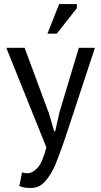

<svg xmlns="http://www.w3.org/2000/svg" viewBox="-20 -723 495 943"><path d="M101.6 -488.3Q79.1 -488.3 11.7 -488.3Q11.7 -487.3 11.7 -486.3Q11.7 -486.3 12.7 -485.4Q12.7 -485.4 12.7 -484.4Q12.7 -484.4 12.7 -483.4Q12.7 -483.4 13.7 -482.4Q13.7 -482.4 13.7 -481.4Q13.7 -481.4 14.6 -480.5Q14.6 -480.5 14.6 -479.5Q14.6 -479.5 15.6 -478.5Q15.6 -477.5 15.6 -476.6Q15.6 -476.6 15.6 -475.6Q15.6 -475.6 16.6 -474.6Q16.6 -474.6 16.6 -473.6Q16.6 -473.6 17.6 -472.7Q17.6 -472.7 17.6 -471.7Q17.6 -471.7 17.6 -470.7Q17.6 -470.7 18.6 -469.7Q18.6 -469.7 18.6 -468.8Q18.6 -468.8 19.5 -467.8Q19.5 -467.8 19.5 -466.8Q19.5 -466.8 19.5 -465.8Q19.5 -465.8 20.5 -464.8Q20.5 -464.8 20.5 -463.9Q20.5 -463.9 21.5 -462.9Q21.5 -462.9 21.5 -461.9Q21.5 -461.9 22.5 -460.9Q22.5 -460.9 22.5 -460Q22.5 -460 22.5 -459Q22.5 -459 23.4 -458Q23.4 -458 23.4 -457Q23.4 -457 24.4 -456.1Q24.4 -456.1 24.4 -455.1Q24.4 -455.1 24.4 -454.1Q24.4 -454.1 25.4 -453.1Q25.4 -453.1 25.4 -452.1Q25.4 -452.1 26.4 -451.2Q26.4 -451.2 26.4 -449.2Q26.4 -449.2 27.3 -448.2Q27.3 -448.2 27.3 -447.3Q27.3 -447.3 27.3 -446.3Q27.3 -446.3 28.3 -445.3Q28.3 -445.3 28.3 -444.3Q28.3 -444.3 29.3 -443.4Q29.3 -443.4 29.3 -442.4Q29.3 -442.4 30.3 -441.4Q30.3 -441.4 30.3 -440.4Q30.3 -440.4 30.3 -439.5Q30.3 -439.5 31.2 -438.5Q31.2 -438.5 31.2 -437.5Q31.2 -437.5 32.2 -436.5Q32.2 -436.5 32.2 -435.5Q32.2 -435.5 33.2 -434.6Q33.2 -433.6 33.2 -432.6Q33.2 -432.6 33.2 -431.6Q33.2 -431.6 34.2 -430.7Q34.2 -430.7 34.2 -429.7Q34.2 -429.7 35.2 -428.7Q35.2 -428.7 35.2 -427.7Q35.2 -427.7 36.1 -426.8Q36.1 -426.8 36.1 -425.8Q36.1 -425.8 36.1 -424.8Q36.1 -424.8 37.1 -423.8Q37.1 -423.8 37.1 -422.9Q37.1 -422.9 38.1 -421.9Q38.1 -421.9 38.1 -420.9Q38.1 -419.9 39.1 -418.9Q39.1 -418.9 39.1 -418Q39.1 -418 40 -417Q40 -417 40 -416Q40 -416 40 -415Q40 -415 41 -414.1Q41 -414.1 41 -413.1Q41 -413.1 42 -412.1Q42 -412.1 42 -411.1Q42 -411.1 43 -410.2Q43 -410.2 43 -409.2Q43 -409.2 43 -407.2Q43 -407.2 43.9 -406.2Q43.9 -406.2 43.9 -405.3Q43.9 -405.3 44.9 -404.3Q44.9 -404.3 44.9 -403.3Q44.9 -403.3 45.9 -402.3Q45.9 -402.3 45.9 -401.4Q45.9 -401.4 46.9 -400.4Q46.9 -400.4 46.9 -399.4Q46.9 -399.4 46.9 -398.4Q46.9 -398.4 47.9 -397.5Q47.9 -396.5 47.9 -395.5Q47.9 -395.5 48.8 -394.5Q48.8 -394.5 48.8 -393.6Q48.8 -393.6 49.8 -392.6Q49.8 -392.6 49.8 -391.6Q49.8 -391.6 50.8 -390.6Q50.8 -390.6 50.8 -389.6Q50.8 -389.6 50.8 -388.7Q50.8 -388.7 51.8 -387.7Q51.8 -386.7 51.8 -385.7Q51.8 -385.7 52.7 -384.8Q52.7 -384.8 52.7 -383.8Q52.7 -383.8 53.7 -382.8Q53.7 -382.8 53.7 -381.8Q53.7 -381.8 54.7 -380.9Q54.7 -380.9 54.7 -379.9Q54.7 -379.9 54.7 -378.9Q54.7 -378.9 55.7 -377.9Q55.7 -377.9 55.7 -376Q55.7 -376 56.6 -375Q56.6 -375 56.6 -374Q56.6 -374 57.6 -373Q57.6 -373 57.6 -372.1Q57.6 -372.1 58.6 -371.1Q58.6 -371.1 58.6 -370.1Q58.6 -370.1 58.6 -369.1Q58.6 -369.1 59.6 -368.2Q59.6 -368.2 59.6 -366.2Q59.6 -366.2 60.5 -365.2Q60.5 -365.2 60.5 -364.3Q60.5 -364.3 61.5 -363.3Q61.5 -363.3 61.5 -362.3Q61.5 -362.3 62.5 -361.3Q62.5 -361.3 62.5 -360.4Q62.5 -360.4 63.5 -359.4Q63.5 -359.4 63.5 -358.4Q63.5 -357.4 63.5 -356.4Q63.5 -356.4 64.5 -355.5Q64.5 -355.5 64.5 -354.5Q64.5 -354.5 65.4 -353.5Q65.4 -353.5 65.4 -352.5Q65.4 -352.5 65.4 -351.6Q65.4 -351.6 66.4 -350.6Q66.4 -350.6 66.4 -349.6Q66.4 -349.6 67.4 -348.6Q67.4 -348.6 67.4 -347.7Q67.4 -347.7 67.4 -346.7Q67.4 -346.7 68.4 -345.7Q68.4 -345.7 68.4 -344.7Q68.4 -344.7 69.3 -343.8Q69.3 -343.8 69.3 -342.8Q69.3 -342.8 69.3 -341.8Q69.3 -341.8 70.3 -340.8Q70.3 -340.8 70.3 -339.8Q70.3 -339.8 71.3 -338.9Q71.3 -338.9 71.3 -337.9Q71.3 -337.9 71.3 -336.9Q71.3 -336.9 72.3 -335.9Q72.3 -335.9 72.3 -335Q72.3 -335 73.2 -334Q73.2 -334 73.2 -333Q73.2 -333 74.2 -332Q74.2 -332 74.2 -331.1Q74.2 -331.1 74.2 -330.1Q74.2 -330.1 75.2 -329.1Q75.2 -329.1 75.2 -328.1Q75.2 -328.1 76.2 -327.1Q76.2 -327.1 76.2 -326.2Q76.2 -326.2 76.2 -325.2Q76.2 -325.2 77.1 -324.2Q77.1 -324.2 77.1 -323.2Q77.1 -323.2 78.1 -322.3Q78.1 -322.3 78.1 -321.3Q78.1 -321.3 78.1 -320.3Q78.1 -320.3 79.1 -319.3Q79.1 -319.3 79.1 -318.4Q79.1 -318.4 80.1 -317.4Q80.1 -317.4 80.1 -316.4Q80.1 -316.4 80.1 -315.4Q80.1 -315.4 81.1 -314.5Q81.1 -314.5 81.1 -313.5Q81.1 -313.5 82 -312.5Q82 -312.5 82 -311.5Q82 -311.5 83 -310.5Q83 -310.5 83 -309.6Q83 -309.6 83 -308.6Q83 -308.6 84 -307.6Q84 -307.6 84 -306.6Q84 -306.6 85 -305.7Q85 -305.7 85 -304.7Q85 -304.7 85 -303.7Q85 -303.7 85.9 -302.7Q85.9 -302.7 85.9 -301.8Q85.9 -301.8 86.9 -300.8Q86.9 -300.8 86.9 -299.8Q86.9 -299.8 86.9 -298.8Q86.9 -298.8 87.9 -297.9Q87.9 -297.9 87.9 -296.9Q87.9 -296.9 88.9 -294.9Q88.9 -294.9 88.9 -293.9Q88.9 -293.9 89.8 -293Q89.8 -293 89.8 -292Q89.8 -292 89.8 -291Q89.8 -291 90.8 -290Q90.8 -290 90.8 -289.1Q90.8 -289.1 91.8 -288.1Q91.8 -288.1 91.8 -287.1Q91.8 -287.1 91.8 -286.1Q91.8 -286.1 92.8 -285.2Q92.8 -285.2 92.8 -284.2Q92.8 -284.2 93.8 -283.2Q93.8 -283.2 93.8 -282.2Q93.8 -282.2 93.8 -281.2Q93.8 -281.2 94.7 -280.3Q94.7 -280.3 94.7 -279.3Q94.7 -279.3 95.7 -278.3Q95.7 -278.3 95.7 -277.3Q95.7 -277.3 96.7 -276.4Q96.7 -276.4 96.7 -275.4Q96.7 -275.4 96.7 -274.4Q96.7 -274.4 97.7 -273.4Q97.7 -273.4 97.7 -272.5Q97.7 -272.5 98.6 -271.5Q98.6 -271.5 98.6 -270.5Q98.6 -270.5 98.6 -269.5Q98.6 -269.5 99.6 -268.6Q99.6 -268.6 99.6 -267.6Q99.6 -267.6 100.6 -266.6Q100.6 -266.6 100.6 -265.6Q100.6 -265.6 101.6 -264.6Q101.6 -264.6 101.6 -263.7Q101.6 -263.7 101.6 -262.7Q101.6 -261.7 102.5 -260.7Q102.5 -260.7 102.5 -259.8Q102.5 -259.8 103.5 -258.8Q103.5 -258.8 103.5 -257.8Q103.5 -257.8 103.5 -256.8Q103.5 -256.8 104.5 -255.9Q104.5 -255.9 104.5 -254.9Q104.5 -254.9 105.5 -253.9Q105.5 -253.9 105.5 -252.9Q105.5 -252.9 106.4 -252Q106.4 -252 106.4 -251Q106.4 -251 106.4 -250Q106.4 -250 107.4 -249Q107.4 -249 107.4 -248Q107.4 -248 108.4 -247.1Q108.4 -247.1 108.4 -246.1Q108.4 -246.1 108.4 -245.1Q108.4 -245.1 109.4 -244.1Q109.4 -244.1 109.4 -243.2Q109.4 -243.2 110.4 -242.2Q110.4 -242.2 110.4 -241.2Q110.4 -241.2 111.3 -240.2Q111.3 -240.2 111.3 -239.3Q111.3 -239.3 111.3 -238.3Q111.3 -238.3 112.3 -237.3Q112.3 -237.3 112.3 -236.3Q112.3 -236.3 113.3 -235.4Q113.3 -235.4 113.3 -234.4Q113.3 -234.4 113.3 -233.4Q113.3 -232.4 114.3 -231.4Q114.3 -231.4 114.3 -230.5Q114.3 -230.5 115.2 -229.5Q115.2 -229.5 115.2 -228.5Q115.2 -228.5 116.2 -227.5Q116.2 -227.5 116.2 -226.6Q116.2 -226.6 116.2 -225.6Q116.2 -225.6 117.2 -224.6Q117.2 -224.6 117.2 -223.6Q117.2 -223.6 118.2 -222.7Q118.2 -222.7 118.2 -221.7Q118.2 -221.7 118.2 -220.7Q118.2 -220.7 119.1 -219.7Q119.1 -219.7 119.1 -218.8Q119.1 -218.8 120.1 -217.8Q120.1 -217.8 120.1 -216.8Q120.1 -216.8 120.1 -215.8Q120.1 -215.8 121.1 -214.8Q121.1 -214.8 121.1 -213.9Q121.1 -213.9 122.1 -212.9Q122.1 -212.9 122.1 -211.9Q122.1 -211.9 123 -210.9Q123 -210.9 123 -210Q123 -210 123 -209Q123 -209 124 -208Q124 -208 124 -207Q124 -207 125 -206.1Q125 -206.1 125 -205.1Q125 -204.1 125 -203.1Q125 -203.1 126 -202.1Q126 -202.1 126 -201.2Q126 -201.2 127 -200.2Q127 -200.2 127 -199.2Q127 -199.2 127.9 -198.2Q127.9 -198.2 127.9 -197.3Q127.9 -197.3 127.9 -196.3Q127.9 -196.3 128.9 -195.3Q128.9 -195.3 128.9 -194.3Q128.9 -194.3 129.9 -193.4Q129.9 -193.4 129.9 -192.4Q129.9 -192.4 129.9 -191.4Q129.9 -191.4 130.9 -190.4Q130.9 -190.4 130.9 -189.5Q130.9 -189.5 131.8 -188.5Q131.8 -188.5 131.8 -187.5Q131.8 -187.5 132.8 -186.5Q132.8 -186.5 132.8 -185.5Q132.8 -185.5 132.8 -184.6Q132.8 -184.6 133.8 -183.6Q133.8 -183.6 133.8 -182.6Q133.8 -182.6 134.8 -181.6Q134.8 -181.6 134.8 -180.7Q134.8 -180.7 134.8 -179.7Q134.8 -179.7 135.7 -178.7Q135.7 -178.7 135.7 -177.7Q135.7 -177.7 136.7 -176.8Q136.7 -176.8 136.7 -175.8Q136.7 -174.8 137.7 -173.8Q137.7 -173.8 137.7 -172.9Q137.7 -172.9 137.7 -171.9Q137.7 -171.9 138.7 -170.9Q138.7 -170.9 138.7 -169.9Q138.7 -169.9 139.6 -168.9Q139.6 -168.9 139.6 -168Q139.6 -168 139.6 -167Q139.6 -167 140.6 -166Q140.6 -166 140.6 -165Q140.6 -165 141.6 -164.1Q141.6 -164.1 141.6 -163.1Q141.6 -163.1 142.6 -162.1Q142.6 -162.1 142.6 -161.1Q142.6 -161.1 142.6 -160.2Q142.6 -160.2 143.6 -159.2Q143.6 -159.2 143.6 -158.2Q143.6 -158.2 144.5 -157.2Q144.5 -157.2 144.5 -156.2Q144.5 -156.2 144.5 -155.3Q144.5 -155.3 145.5 -154.3Q145.5 -154.3 145.5 -153.3Q145.5 -153.3 146.5 -152.3Q146.5 -152.3 146.5 -151.4Q146.5 -151.4 146.5 -150.4Q146.5 -150.4 147.5 -149.4Q147.5 -149.4 147.5 -148.4Q147.5 -148.4 148.4 -147.5Q148.4 -147.5 148.4 -146.5Q148.4 -146.5 149.4 -145.5Q149.4 -145.5 149.4 -144.5Q149.4 -144.5 149.4 -143.6Q149.4 -143.6 150.4 -142.6Q150.4 -142.6 150.4 -141.6Q150.4 -141.6 151.4 -140.6Q151.4 -140.6 151.4 -139.6Q151.4 -138.7 151.4 -137.7Q151.4 -137.7 152.3 -136.7Q152.3 -136.7 152.3 -135.7Q152.3 -135.7 153.3 -134.8Q153.3 -134.8 153.3 -133.8Q153.3 -133.8 153.3 -132.8Q153.3 -132.8 154.3 -131.8Q154.3 -131.8 154.3 -130.9Q154.3 -130.9 155.3 -129.9Q155.3 -129.9 155.3 -128.9Q155.3 -128.9 156.2 -127.9Q156.2 -127.9 156.2 -127Q156.2 -127 156.2 -126Q156.2 -126 157.2 -125Q157.2 -125 157.2 -124Q157.2 -124 158.2 -123Q158.2 -123 158.2 -122.1Q158.2 -122.1 158.2 -121.1Q158.2 -121.1 159.2 -120.1Q159.2 -120.1 159.2 -119.1Q159.2 -119.1 160.2 -118.2Q160.2 -118.2 160.2 -117.2Q160.2 -117.2 160.2 -116.2Q160.2 -116.2 161.1 -115.2Q161.1 -115.2 161.1 -114.3Q161.1 -114.3 162.1 -113.3Q162.1 -113.3 162.1 -112.3Q162.1 -112.3 162.1 -111.3Q162.1 -111.3 163.1 -110.4Q163.1 -110.4 163.1 -109.4Q163.1 -109.4 164.1 -108.4Q164.1 -108.4 164.1 -107.4Q164.1 -107.4 165 -106.4Q165 -106.4 165 -105.5Q165 -105.5 165 -104.5Q165 -104.5 166 -103.5Q166 -103.5 166 -102.5Q166 -102.5 167 -101.6Q167 -101.6 167 -100.6Q167 -100.6 167 -99.6Q167 -99.6 168 -98.6Q168 -98.6 168 -97.7Q168 -97.7 168.9 -96.7Q168.9 -96.7 168.9 -95.7Q168.9 -95.7 168.9 -94.7Q168.9 -94.7 169.9 -93.8Q169.9 -93.8 169.9 -92.8Q169.9 -92.8 170.9 -91.8Q170.9 -91.8 170.9 -90.8Q170.9 -90.8 170.9 -89.8Q170.9 -89.8 171.9 -88.9Q171.9 -88.9 171.9 -87.9Q171.9 -87.9 172.9 -86.9Q172.9 -86.9 172.9 -85.9Q172.9 -85.9 172.9 -85Q172.9 -85 173.8 -84Q173.8 -84 173.8 -83Q173.8 -83 174.8 -82Q174.8 -82 174.8 -81.1Q174.8 -81.1 174.8 -80.1Q174.8 -80.1 175.8 -79.1Q175.8 -79.1 175.8 -78.1Q175.8 -78.1 176.8 -77.1Q176.8 -77.1 176.8 -76.2Q176.8 -76.2 176.8 -75.2Q176.8 -75.2 177.7 -74.2Q177.7 -74.2 177.7 -73.2Q177.7 -73.2 178.7 -72.3Q178.7 -72.3 178.7 -71.3Q178.7 -71.3 178.7 -70.3Q178.7 -70.3 179.7 -69.3Q179.7 -69.3 179.7 -68.4Q179.7 -68.4 180.7 -67.4Q180.7 -67.4 180.7 -66.4Q180.7 -66.4 180.7 -65.4Q180.7 -65.4 181.6 -64.5Q181.6 -64.5 181.6 -63.5Q181.6 -63.5 182.6 -62.5Q182.6 -62.5 182.6 -61.5Q182.6 -61.5 182.6 -60.5Q182.6 -60.5 183.6 -59.6Q183.6 -59.6 183.6 -58.6Q183.6 -58.6 184.6 -57.6Q184.6 -57.6 184.6 -56.6Q184.6 -56.6 184.6 -55.7Q184.6 -55.7 185.5 -54.7Q185.5 -54.7 185.5 -53.7Q185.5 -53.7 186.5 -52.7Q186.5 -52.7 186.5 -51.8Q186.5 -51.8 186.5 -50.8Q186.5 -50.8 187.5 -49.8Q187.5 -49.8 187.5 -48.8Q187.5 -48.8 188.5 -47.9Q188.5 -47.9 188.5 -46.9Q188.5 -46.9 188.5 -45.9Q188.5 -45.9 189.5 -44.9Q189.5 -44.9 189.5 -43.9Q189.5 -43.9 190.4 -43Q190.4 -43 190.4 -42Q190.4 -42 191.4 -40Q191.4 -40 191.4 -39.1Q191.4 -39.1 192.4 -38.1Q192.4 -38.1 192.4 -37.1Q192.4 -37.1 192.4 -36.1Q192.4 -36.1 193.4 -35.2Q193.4 -35.2 193.4 -34.2Q193.4 -34.2 194.3 -33.2Q194.3 -33.2 194.3 -32.2Q194.3 -32.2 194.3 -31.2Q194.3 -31.2 195.3 -30.3Q195.3 -30.3 195.3 -29.3Q195.3 -29.3 196.3 -28.3Q196.3 -28.3 196.3 -27.3Q196.3 -27.3 196.3 -26.4Q196.3 -26.4 197.3 -25.4Q197.3 -25.4 197.3 -24.4Q197.3 -24.4 197.3 -23.4Q197.3 -23.4 198.2 -22.5Q198.2 -22.5 198.2 -22.5Q198.2 -22.5 199.2 -21.5Q199.2 -21.5 199.2 -20.5Q199.2 -20.5 199.2 -19.5Q199.2 -19.5 200.2 -18.6Q200.2 -18.6 200.2 -17.6Q200.2 -17.6 201.2 -16.6Q201.2 -16.6 201.2 -15.6Q201.2 -15.6 201.2 -14.6Q201.2 -14.6 202.1 -13.7Q202.1 -13.7 202.1 -12.7Q202.1 -12.7 203.1 -11.7Q203.1 -11.7 203.1 -10.7Q203.1 -10.7 204.1 -8.8Q204.1 -8.8 204.1 -7.8Q204.1 -7.8 204.1 -6.8Q204.1 -6.8 205.1 -5.9Q205.1 -5.9 205.1 -4.9Q205.1 -4.9 206.1 -3.9Q206.1 -3.9 206.1 -2.9Q206.1 -2.9 206.1 -2Q206.1 -2 207 -1Q207 -1 207 0Q207 0 208 0Q199.2 35.2 188.5 59.6Q178.7 85 166 99.6Q152.3 114.3 139.6 121.1Q127 127.9 113.3 127.9Q107.4 127.9 101.6 127Q94.7 126 88.9 123Q88.9 124 87.9 125Q87.9 125 87.9 126Q87.9 126 87.9 127Q87.9 127 87.9 127.9Q87.9 127.9 86.9 128.9Q86.9 128.9 86.9 129.9Q86.9 129.9 86.9 130.9Q86.9 130.9 86.9 131.8Q86.9 131.8 86.9 132.8Q86.9 132.8 85.9 133.8Q85.9 133.8 85.9 134.8Q85.9 134.8 85.9 135.7Q85.9 135.7 85.9 136.7Q85.9 136.7 85.9 136.7Q85.9 136.7 85.9 137.7Q85.9 137.7 85 138.7Q85 138.7 85 139.6Q85 139.6 85 140.6Q85 140.6 85 141.6Q85 141.6 85 142.6Q85 142.6 84 142.6Q84 142.6 84 143.6Q84 143.6 84 144.5Q84 144.5 84 145.5Q84 145.5 84 146.5Q84 146.5 84 147.5Q84 147.5 83 147.5Q83 147.5 83 149.4Q83 149.4 83 150.4Q83 150.4 83 150.4Q83 150.4 83 152.3Q83 152.3 82 153.3Q82 153.3 82 153.3Q82 153.3 82 154.3Q82 154.3 82 155.3Q82 155.3 82 155.3Q82 155.3 82 157.2Q82 157.2 81.1 158.2Q81.1 158.2 81.1 159.2Q81.1 159.2 81.1 160.2Q81.1 160.2 81.1 161.1Q81.1 161.1 81.1 161.1Q81.1 161.1 80.1 163.1Q80.1 163.1 80.1 164.1Q80.1 164.1 80.1 165Q80.1 165 80.1 166Q80.1 166 79.1 167Q79.1 167 79.1 168Q79.1 168 79.1 168.9Q79.1 168.9 79.1 169.9Q79.1 169.9 79.1 170.9Q79.1 170.9 79.1 171.9Q79.1 171.9 78.1 172.9Q78.1 172.9 78.1 172.9Q78.1 172.9 78.1 173.8Q78.1 173.8 78.1 174.8Q78.1 174.8 78.1 175.8Q78.1 175.8 78.1 176.8Q78.1 176.8 77.1 177.7Q77.1 177.7 77.1 178.7Q77.1 178.7 77.1 179.7Q77.1 179.7 77.1 180.7Q77.1 180.7 77.1 180.7Q77.1 181.6 76.2 182.6Q76.2 182.6 76.2 183.6Q76.2 183.6 76.2 183.6Q76.2 184.6 76.2 185.5Q76.2 185.5 75.2 186.5Q75.2 186.5 75.2 187.5Q75.2 187.5 75.2 188.5Q75.2 188.5 75.2 189.5Q75.2 189.5 75.2 190.4Q75.2 190.4 75.2 190.4Q85.9 195.3 100.6 198.2Q115.2 200.2 132.8 200.2Q149.4 200.2 163.1 195.3Q176.8 190.4 189.5 179.7Q201.2 168.9 211.9 155.3Q223.6 140.6 233.4 123Q243.2 105.5 252 85.9Q260.7 65.4 268.6 43Q276.4 21.5 285.2 -2Q293 -25.4 301.8 -49.8Q349.6 -196.3 446.3 -488.3Q426.8 -488.3 367.2 -488.3Q343.8 -409.2 272.5 -172.9Q266.6 -149.4 251 -78.1Q250 -78.1 246.1 -78.1Q239.3 -101.6 218.8 -171.9Q218.8 -171.9 217.8 -172.9Q217.8 -172.9 217.8 -173.8Q217.8 -173.8 216.8 -174.8Q216.8 -174.8 216.8 -175.8Q216.8 -175.8 216.8 -176.8Q216.8 -176.8 215.8 -177.7Q215.8 -177.7 215.8 -178.7Q215.8 -178.7 214.8 -179.7Q214.8 -179.7 214.8 -180.7Q214.8 -180.7 214.8 -181.6Q214.8 -181.6 213.9 -182.6Q213.9 -182.6 213.9 -183.6Q213.9 -183.6 212.9 -184.6Q212.9 -184.6 212.9 -185.5Q212.9 -185.5 212.9 -186.5Q212.9 -186.5 211.9 -187.5Q211.9 -187.5 211.9 -188.5Q211.9 -188.5 211.9 -189.5Q211.9 -189.5 210.9 -190.4Q210.9 -190.4 210.9 -191.4Q210.9 -191.4 210 -193.4Q210 -193.4 210 -194.3Q210 -194.3 210 -195.3Q210 -195.3 209 -196.3Q209 -196.3 209 -197.3Q209 -197.3 208 -198.2Q208 -198.2 208 -199.2Q208 -199.2 208 -200.2Q208 -200.2 207 -201.2Q207 -201.2 207 -202.1Q207 -202.1 206.1 -203.1Q206.1 -203.1 206.1 -204.1Q206.1 -205.1 206.1 -206.1Q206.1 -206.1 205.1 -207Q205.1 -207 205.1 -208Q205.1 -208 204.1 -209Q204.1 -209 204.1 -210Q204.1 -210 204.1 -210.9Q204.1 -210.9 203.1 -211.9Q203.1 -211.9 203.1 -212.9Q203.1 -212.9 202.1 -213.9Q202.1 -213.9 202.1 -214.8Q202.1 -215.8 201.2 -216.8Q201.2 -216.8 201.2 -217.8Q201.2 -217.8 201.2 -218.8Q201.2 -218.8 200.2 -219.7Q200.2 -219.7 200.2 -220.7Q200.2 -220.7 199.2 -221.7Q199.2 -221.7 199.2 -222.7Q199.2 -222.7 199.2 -223.6Q199.2 -223.6 198.2 -224.6Q198.2 -225.6 198.2 -226.6Q198.2 -226.6 197.3 -227.5Q197.3 -227.5 197.3 -228.5Q197.3 -228.5 196.3 -229.5Q196.3 -229.5 196.3 -230.5Q196.3 -230.5 196.3 -231.4Q196.3 -231.4 195.3 -232.4Q195.3 -232.4 195.3 -233.4Q195.3 -233.4 194.3 -235.4Q194.3 -235.4 194.3 -236.3Q194.3 -236.3 194.3 -237.3Q194.3 -237.3 193.4 -238.3Q193.4 -238.3 193.4 -239.3Q193.4 -239.3 192.4 -240.2Q192.4 -240.2 192.4 -241.2Q192.4 -241.2 191.4 -243.2Q191.4 -243.2 191.4 -244.1Q191.4 -244.1 191.4 -245.1Q191.4 -245.1 190.4 -246.1Q190.4 -246.1 190.4 -247.1Q190.4 -247.1 189.5 -248Q189.5 -248 189.5 -249Q189.5 -249 188.5 -251Q188.5 -251 188.5 -252Q188.5 -252 188.5 -252.9Q188.5 -252.9 187.5 -253.9Q187.5 -253.9 187.5 -254.9Q187.5 -254.9 186.5 -255.9Q186.5 -255.9 186.5 -256.8Q186.5 -256.8 186.5 -258.8Q186.5 -258.8 185.5 -259.8Q185.5 -259.8 185.5 -260.7Q185.5 -260.7 184.6 -261.7Q184.6 -261.7 184.6 -262.7Q184.6 -262.7 183.6 -263.7Q183.6 -263.7 183.6 -264.6Q183.6 -264.6 183.6 -266.6Q183.6 -266.6 182.6 -267.6Q182.6 -267.6 182.6 -268.6Q182.6 -268.6 181.6 -269.5Q181.6 -269.5 181.6 -270.5Q181.6 -270.5 180.7 -271.5Q180.7 -271.5 180.7 -272.5Q180.7 -272.5 180.7 -274.4Q180.7 -274.4 179.7 -275.4Q179.7 -275.4 179.7 -276.4Q179.7 -276.4 178.7 -277.3Q178.7 -277.3 178.7 -278.3Q178.7 -278.3 177.7 -279.3Q177.7 -279.3 177.7 -280.3Q177.7 -280.3 177.7 -282.2Q177.7 -282.2 176.8 -283.2Q176.8 -283.2 176.8 -284.2Q176.8 -284.2 175.8 -285.2Q175.8 -285.2 175.8 -286.1Q175.8 -286.1 175.8 -287.1Q175.8 -287.1 174.8 -288.1Q174.8 -288.1 174.8 -290Q174.8 -290 173.8 -291Q173.8 -291 173.8 -292Q173.8 -292 172.9 -293Q172.9 -293 172.9 -293.9Q172.9 -293.9 172.9 -294.9Q172.9 -294.9 171.9 -295.9Q171.9 -295.9 171.9 -297.9Q171.9 -297.9 170.9 -298.8Q170.9 -298.8 170.9 -299.8Q170.9 -299.8 169.9 -300.8Q169.9 -300.8 169.9 -301.8Q169.9 -301.8 169.9 -302.7Q169.9 -302.7 168.9 -303.7Q168.9 -303.7 168.9 -305.7Q168.9 -305.7 168 -306.6Q168 -306.6 168 -307.6Q168 -307.6 167 -308.6Q167 -308.6 167 -309.6Q167 -309.6 167 -310.5Q167 -310.5 166 -311.5Q166 -311.5 166 -313.5Q166 -313.5 165 -314.5Q165 -314.5 165 -315.4Q165 -315.4 165 -316.4Q165 -316.4 164.1 -317.4Q164.1 -317.4 164.1 -318.4Q164.1 -318.4 163.1 -319.3Q163.1 -319.3 163.1 -320.3Q163.1 -320.3 162.1 -322.3Q162.1 -322.3 162.1 -323.2Q162.1 -323.2 162.1 -324.2Q162.1 -324.2 161.1 -325.2Q161.1 -325.2 161.1 -326.2Q161.1 -326.2 160.2 -327.1Q160.2 -327.1 160.2 -328.1Q160.2 -328.1 160.2 -330.1Q160.2 -330.1 159.2 -331.1Q159.2 -331.1 159.2 -332Q159.2 -332 158.2 -333Q158.2 -333 158.2 -334Q158.2 -334 157.2 -335Q157.2 -335 157.2 -335.9Q157.2 -335.9 157.2 -336.9Q157.2 -336.9 156.2 -337.9Q156.2 -337.9 156.2 -338.9Q156.2 -338.9 156.2 -339.8Q156.2 -339.8 155.3 -340.8Q155.3 -340.8 155.3 -341.8Q155.3 -341.8 155.3 -342.8Q155.3 -342.8 154.3 -343.8Q154.3 -343.8 154.3 -344.7Q154.3 -344.7 153.3 -345.7Q153.3 -345.7 153.3 -346.7Q153.3 -346.7 153.3 -347.7Q153.3 -347.7 152.3 -348.6Q152.3 -348.6 152.3 -349.6Q152.3 -349.6 152.3 -350.6Q152.3 -350.6 151.4 -351.6Q151.4 -351.6 151.4 -352.5Q151.4 -352.5 150.4 -353.5Q150.4 -353.5 150.4 -354.5Q150.4 -354.5 150.4 -355.5Q150.4 -355.5 149.4 -356.4Q149.4 -356.4 149.4 -357.4Q149.4 -357.4 149.4 -358.4Q149.4 -358.4 148.4 -359.4Q148.4 -359.4 148.4 -360.4Q148.4 -360.4 148.4 -361.3Q148.4 -361.3 147.5 -362.3Q147.5 -362.3 147.5 -363.3Q147.5 -363.3 146.5 -364.3Q146.5 -364.3 146.5 -365.2Q146.5 -365.2 146.5 -366.2Q146.5 -366.2 145.5 -367.2Q145.5 -367.2 145.5 -368.2Q145.5 -368.2 145.5 -369.1Q145.5 -369.1 144.5 -370.1Q144.5 -370.1 144.5 -371.1Q144.5 -371.1 143.6 -372.1Q143.6 -372.1 143.6 -373Q143.6 -373 143.6 -374Q143.6 -374 142.6 -375Q142.6 -375 142.6 -376Q142.6 -376 142.6 -377Q142.6 -377 141.6 -377.9Q141.6 -377.9 141.6 -378.9Q141.6 -378.9 141.6 -379.9Q141.6 -379.9 140.6 -380.9Q140.6 -380.9 140.6 -381.8Q140.6 -381.8 139.6 -382.8Q139.6 -382.8 139.6 -383.8Q139.6 -383.8 139.6 -384.8Q139.6 -384.8 138.7 -385.7Q138.7 -385.7 138.7 -385.7Q138.7 -385.7 138.7 -386.7Q138.7 -386.7 137.7 -387.7Q137.7 -387.7 137.7 -388.7Q137.7 -388.7 137.7 -389.6Q137.7 -389.6 136.7 -390.6Q136.7 -390.6 136.7 -391.6Q136.7 -391.6 135.7 -392.6Q135.7 -392.6 135.7 -393.6Q135.7 -393.6 135.7 -394.5Q135.7 -394.5 134.8 -395.5Q134.8 -395.5 134.8 -396.5Q134.8 -396.5 134.8 -397.5Q134.8 -397.5 133.8 -398.4Q133.8 -398.4 133.8 -399.4Q133.8 -399.4 133.8 -400.4Q133.8 -400.4 132.8 -401.4Q132.8 -401.4 132.8 -402.3Q132.8 -402.3 132.8 -403.3Q132.8 -403.3 131.8 -404.3Q131.8 -404.3 131.8 -405.3Q131.8 -405.3 130.9 -406.2Q130.9 -406.2 130.9 -407.2Q130.9 -407.2 130.9 -408.2Q130.9 -408.2 129.9 -409.2Q129.9 -409.2 129.9 -410.2Q129.9 -410.2 129.9 -411.1Q129.9 -411.1 128.9 -412.1Q128.9 -412.1 128.9 -412.1Q128.9 -412.1 128.9 -413.1Q128.9 -413.1 127.9 -414.1Q127.9 -414.1 127.9 -415Q127.9 -415 127.9 -416Q127.9 -416 127 -417Q127 -417 127 -418Q127 -418 127 -418.9Q127 -418.9 126 -419.9Q126 -419.9 126 -420.9Q126 -420.9 126 -421.9Q126 -421.9 125 -422.9Q125 -422.9 125 -423.8Q125 -423.8 125 -424.8Q125 -424.8 124 -425.8Q124 -425.8 124 -426.8Q124 -426.8 123 -426.8Q123 -426.8 123 -427.7Q123 -427.7 123 -428.7Q123 -428.7 122.1 -429.7Q122.1 -429.7 122.1 -430.7Q122.1 -431.6 121.1 -432.6Q121.1 -432.6 121.1 -433.6Q121.1 -433.6 121.1 -434.6Q121.1 -434.6 120.1 -435.5Q120.1 -435.5 120.1 -436.5Q120.1 -436.5 120.1 -437.5Q120.1 -437.5 119.1 -437.5Q119.1 -437.5 119.1 -438.5Q119.1 -438.5 119.1 -439.5Q119.1 -439.5 118.2 -440.4Q118.2 -440.4 118.2 -441.4Q118.2 -441.4 118.2 -442.4Q118.2 -442.4 117.2 -443.4Q117.2 -443.4 117.2 -444.3Q117.2 -444.3 117.2 -445.3Q117.2 -445.3 116.2 -446.3Q116.2 -446.3 116.2 -446.3Q116.2 -446.3 116.2 -447.3Q116.2 -447.3 115.2 -448.2Q115.2 -448.2 115.2 -449.2Q115.2 -449.2 115.2 -450.2Q115.2 -450.2 114.3 -451.2Q114.3 -451.2 114.3 -452.1Q114.3 -452.1 114.3 -453.1Q114.3 -453.1 113.3 -453.1Q113.3 -453.1 113.3 -454.1Q113.3 -454.1 113.3 -455.1Q113.3 -455.1 112.3 -457Q112.3 -457 112.3 -458Q112.3 -458 112.3 -459Q112.3 -459 111.3 -459Q111.3 -459 111.3 -460Q111.3 -460 111.3 -460.9Q111.3 -460.9 110.4 -461.9Q110.4 -461.9 110.4 -462.9Q110.4 -462.9 110.4 -463.9Q110.4 -463.9 109.4 -464.8Q109.4 -464.8 109.4 -464.8Q109.4 -464.8 109.4 -465.8Q109.4 -465.8 108.4 -467.8Q108.4 -467.8 108.4 -468.8Q108.4 -468.8 108.4 -469.7Q108.4 -469.7 107.4 -469.7Q107.4 -469.7 107.4 -470.7Q107.4 -470.7 106.4 -472.7Q106.4 -472.7 106.4 -473.6Q106.4 -473.6 106.4 -473.6Q106.4 -473.6 105.5 -474.6Q105.5 -474.6 105.5 -475.6Q105.5 -475.6 105.5 -476.6Q105.5 -476.6 105.5 -477.5Q105.5 -477.5 104.5 -477.5Q104.5 -477.5 104.5 -478.5Q104.5 -478.5 103.5 -480.5Q103.5 -480.5 103.5 -481.4Q103.5 -481.4 103.5 -481.4Q103.5 -481.4 102.5 -483.4Q102.5 -483.4 102.5 -484.4Q102.5 -484.4 102.5 -484.4Q102.5 -484.4 101.6 -486.3Q101.6 -486.3 101.6 -487.3Q101.6 -487.3 101.6 -488.3ZM212.9 -557.6Q224.6 -557.6 258.8 -557.6Q283.2 -588.9 357.4 -682.6Q357.4 -687.5 357.4 -703.1Q335.9 -703.1 270.5 -703.1Q255.9 -667 212.9 -557.6Z"/></svg>

Font: Aptus Gothic JP
Style: Medium
Weight: 400
Designer: Fuminori Ogawa / Motoya
Version: Version 1